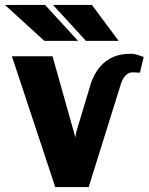

<svg xmlns="http://www.w3.org/2000/svg" viewBox="-50 -755 600 775"><path d="M-30 -735 129 -590H265L132 -735ZM-2 -528 173 0H308L437 -413C444 -438 460 -463 484 -463C489 -463 503 -462 509 -462H515L530 -525C512 -531 499 -538 476 -538C390 -538 343 -489 318 -422L258 -223L254 -200L251 -212L162 -528ZM164 -735 297 -590H429L321 -735Z"/></svg>

Font: Aerodynamic
Style: Bd
Weight: 500
Designer: Google
Version: Version 2.000980; 2014